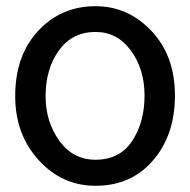

<svg xmlns="http://www.w3.org/2000/svg" viewBox="-20 -577 614 619"><path d="M288 22Q180 22 104.5 -61Q29 -144 29 -267Q29 -398 103 -477.5Q177 -557 288 -557Q393 -557 468.5 -477Q544 -397 544 -269Q544 -142 473.5 -60Q403 22 288 22ZM288 -62Q366 -62 406 -122.5Q446 -183 446 -269Q446 -354 402 -414Q358 -474 288 -474Q213 -474 170 -414.5Q127 -355 127 -267Q127 -185 171 -123.5Q215 -62 288 -62Z"/></svg>

Font: Hoogli
Style: Bold
Weight: 700
Designer: Anand Singh Naorem
Foundry: Brand New Type
Version: Version 1.00 b007